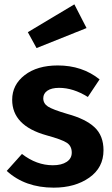

<svg xmlns="http://www.w3.org/2000/svg" viewBox="-20 -847 517 883"><path d="M322 -827 378 -718 148 -626 108 -699ZM246 -546Q358 -546 438 -482L384 -401Q317 -443 252 -443Q217 -443 198 -430Q179 -417 179 -395Q179 -371 200.5 -357Q222 -343 290 -323Q374 -300 415 -261.5Q456 -223 456 -156Q456 -76 390.5 -30Q325 16 227 16Q95 16 11 -61L81 -139Q148 -87 223 -87Q263 -87 286.5 -102.5Q310 -118 310 -145Q310 -175 288 -190Q266 -205 193 -225Q36 -269 36 -388Q36 -457 93.5 -501.5Q151 -546 246 -546Z"/></svg>

Font: Fira Sans SemiBold
Style: Regular
Weight: 600
Designer: bBox Type GmbH & Carrois Corporate GbR & Edenspiekermann AG
Foundry: bBox Type GmbH & Carrois Corporate GbR & Edenspiekermann AG
Version: Version 4.301;PS 004.301;hotconv 1.0.88;makeotf.lib2.5.64775